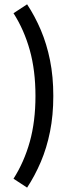

<svg xmlns="http://www.w3.org/2000/svg" viewBox="-20 -786 305 877"><path d="M41.7 -725.6Q90.1 -650 116.1 -556.9Q142 -463.9 142 -347.7Q142 -231.4 116.1 -138.5Q90.1 -45.6 41.7 30.3L103.8 71Q139.5 16.6 166.5 -46.7Q193.4 -109.9 208.5 -184.8Q223.5 -259.6 223.5 -347.7Q223.5 -436.2 208.5 -510.8Q193.4 -585.4 166.5 -648.8Q139.5 -712.2 103.8 -766.3Z"/></svg>

Font: Estedad-VF-FD Black
Style: Regular
Weight: 900
Designer: Amin Abedi
Version: Version 4.000